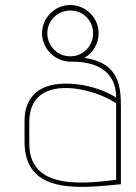

<svg xmlns="http://www.w3.org/2000/svg" viewBox="-20 -736 542 767"><path d="M261 -511C210 -511 169 -552 169 -603C169 -654 210 -694 261 -694C312 -694 352 -654 352 -603C352 -552 312 -511 261 -511ZM444 -18C283 4 97 11 97 -162V-249C97 -447 353 -387 444 -323ZM463 -298C463 -383 463 -483 317 -505C351 -524 374 -561 374 -603C374 -665 323 -716 261 -716C199 -716 148 -665 148 -603C148 -544 195 -495 253 -490H256H261C410 -491 444 -415 444 -346C359 -401 222 -419 151 -384C110 -364 78 -324 78 -252V-169C78 45 304 15 463 0Z"/></svg>

Font: Advent Pro
Style: Thin
Weight: 100
Designer: Andreas Kalpakidis
Foundry: Andreas Kalpakidis
Version: Version 2.002 2007